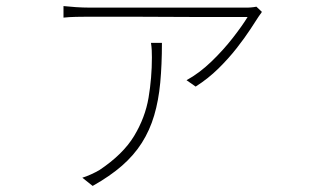

<svg xmlns="http://www.w3.org/2000/svg" viewBox="-20 -551 1040 632"><path d="M842 -512Q840 -508 837 -504.5Q834 -501 831 -496Q822 -482 804 -454.5Q786 -427 759.5 -393Q733 -359 699 -325.5Q665 -292 624 -266L594 -287Q636 -310 675.5 -348Q715 -386 746.5 -426.5Q778 -467 795 -495Q779 -495 737 -495Q695 -495 638 -495Q581 -495 520 -495.5Q459 -496 405 -496Q351 -496 315 -496Q279 -496 272 -496Q253 -496 230 -495.5Q207 -495 189 -493V-531Q207 -529 230 -527.5Q253 -526 272 -526Q279 -526 316 -526Q353 -526 408 -526Q463 -526 524.5 -526Q586 -526 643 -526Q700 -526 742 -526Q784 -526 797 -526Q801 -526 805.5 -526.5Q810 -527 815 -527.5Q820 -528 824 -529ZM513 -410Q513 -338 507.5 -279Q502 -220 487.5 -171Q473 -122 447 -81Q421 -40 381.5 -5.5Q342 29 285 61L251 34Q264 30 279.5 23Q295 16 307 9Q385 -43 421.5 -103.5Q458 -164 469 -229.5Q480 -295 480 -362Q480 -373 479.5 -385Q479 -397 477 -410Z"/></svg>

Font: Noto Sans JP Thin Thin
Style: Regular
Weight: 250
Version: Version 2.004-H2;hotconv 1.0.118;makeotfexe 2.5.65603